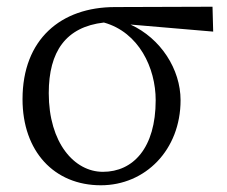

<svg xmlns="http://www.w3.org/2000/svg" viewBox="-20 -537 676 571"><path d="M286 -26C201 -26 125 -112 125 -260C125 -384 176 -457 289 -470C393 -441 443 -335 443 -239C443 -97 376 -26 286 -26ZM614 -443 612 -517 322 -516C161 -516 47 -420 47 -242C47 -87 141 14 280 14C412 14 517 -91 517 -239C517 -331 458 -423 368 -464Z"/></svg>

Font: Source Han Serif
Style: Regular
Weight: 400
Designer: Ryoko NISHIZUKA 西塚涼子 (kana & ideographs); Frank Grießhammer (Latin, Greek & Cyrillic); Wenlong ZHANG 张文龙 (bopomofo); San
Foundry: Adobe Systems Incorporated
Version: Version 1.001;PS 1.001;hotconv 16.6.54;makeotf.lib2.5.65590